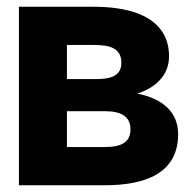

<svg xmlns="http://www.w3.org/2000/svg" viewBox="-20 -548 574 568"><path d="M36 0H291C409 0 507 -35 507 -151C507 -224 450 -259 386 -271C436 -287 480 -322 480 -381C480 -406 475 -427 465 -446C432 -506 352 -528 257 -528H36ZM178 -113V-219H291C336 -219 366 -205 366 -165C366 -125 335 -113 291 -113ZM178 -314V-415H257C305 -415 339 -406 339 -362C339 -324 308 -314 265 -314Z"/></svg>

Font: Asimov Pro
Style: Bd
Weight: 700
Designer: Google
Version: Version 2.000980; 2014